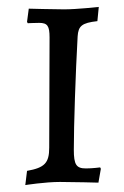

<svg xmlns="http://www.w3.org/2000/svg" viewBox="-20 -525 359 554"><path d="M53 9C53 9 110 0 153 0C191 0 264 2 264 2L271 -38L269 -42C269 -42 247 -39 228 -39C200 -39 193 -50 193 -93C193 -163 198 -313 204 -420C206 -450 216 -459 261 -464L265 -505C265 -505 202 -498 165 -498C130 -498 69 -500 63 -500L58 -462L60 -458C60 -458 81 -459 93 -459C117 -459 123 -450 123 -417L122 -99C122 -55 109 -41 58 -32Z"/></svg>

Font: Alegreya SC
Style: Regular
Weight: 400
Designer: Juan Pablo del Peral
Foundry: Huerta Tipografica
Version: Version 2.007;PS 002.007;hotconv 1.0.88;makeotf.lib2.5.64775